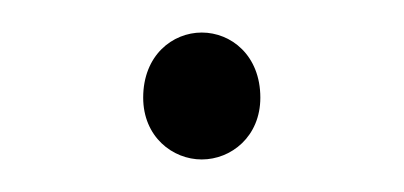

<svg xmlns="http://www.w3.org/2000/svg" viewBox="-20 -382 248 118"><path d="M104 -284C122 -284 140 -298 140 -322C140 -348 122 -362 104 -362C86 -362 68 -348 68 -322C68 -298 86 -284 104 -284Z"/></svg>

Font: Source Sans Pro ExtraLight
Style: Regular
Weight: 200
Designer: Paul D. Hunt
Foundry: Adobe Systems Incorporated
Version: Version 3.006;hotconv 1.0.111;makeotfexe 2.5.65597